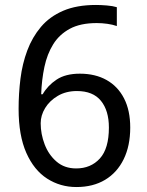

<svg xmlns="http://www.w3.org/2000/svg" viewBox="-20 -744 591 774"><path d="M288 10Q223 10 170 -24Q117 -58 86 -128Q55 -198 55 -305Q55 -367 62.5 -427Q70 -487 90 -540.5Q110 -594 145 -635.5Q180 -677 234.5 -700.5Q289 -724 367 -724Q386 -724 410.5 -722Q435 -720 451 -715V-639Q434 -645 412.5 -648Q391 -651 370 -651Q304 -651 261.5 -628Q219 -605 194.5 -565.5Q170 -526 159 -474Q148 -422 146 -364H152Q172 -399 208 -423Q244 -447 302 -447Q364 -447 409.5 -421.5Q455 -396 480 -347.5Q505 -299 505 -230Q505 -156 478.5 -102Q452 -48 403.5 -19Q355 10 288 10ZM287 -65Q346 -65 382.5 -105Q419 -145 419 -230Q419 -298 387 -337.5Q355 -377 290 -377Q246 -377 213 -357.5Q180 -338 162 -308.5Q144 -279 144 -247Q144 -204 160 -162Q176 -120 208 -92.5Q240 -65 287 -65Z"/></svg>

Font: usinhala15
Style: Book
Weight: 400
Designer: Jelle Bosma - Monotype Design Team
Foundry: Monotype Imaging Inc.
Version: Version 2.003